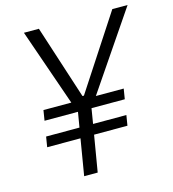

<svg xmlns="http://www.w3.org/2000/svg" viewBox="-108 -816 815 906"><g transform="rotate(-15 299.0 -363.5)"><path d="M58.2 -177.2 66.4 -227.3H229.4L241.8 -301.1H241.1L240.1 -300.8V-301.1H78.5L86.6 -351.2H222.7L92 -727.3H165.1L281.6 -367.5H288.7L523.8 -727.3H598.4L342.7 -351.2H478.7L470.5 -301.1H308.6L308.2 -300.8H307.9L295.8 -227.3H458.5L450.3 -177.2H287.3L257.5 0H191.4L220.9 -177.2Z"/></g></svg>

Font: Inter P Light
Style: Italic
Weight: 300
Italic angle: 9.39999°
Designer: Rasmus Andersson
Foundry: rsms
Version: Version 3.018;git-588b23468